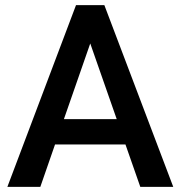

<svg xmlns="http://www.w3.org/2000/svg" viewBox="-20 -731 706 751"><path d="M8.8 0 277.3 -710.9H388.2L657.7 0H528.8L470.7 -166H195.3L137.7 0ZM230 -265.1H436.5L333 -561Z"/></svg>

Font: Mardoto Medium
Style: Regular
Weight: 500
Designer: Christian Robertson, Vahan Hovhannisyan
Foundry: Google
Version: Version 1.000